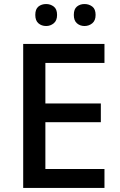

<svg xmlns="http://www.w3.org/2000/svg" viewBox="-20 -932 597 952"><path d="M498 0H95V-714H498V-620H205V-419H480V-326H205V-94H498ZM155 -858Q155 -887 170.5 -899.5Q186 -912 209 -912Q230 -912 246.5 -899.5Q263 -887 263 -858Q263 -830 246.5 -816.5Q230 -803 209 -803Q186 -803 170.5 -816.5Q155 -830 155 -858ZM346 -858Q346 -887 361.5 -899.5Q377 -912 399 -912Q421 -912 437.5 -899.5Q454 -887 454 -858Q454 -830 437.5 -816.5Q421 -803 399 -803Q377 -803 361.5 -816.5Q346 -830 346 -858Z"/></svg>

Font: Noto Sans Thaana Medium
Style: Regular
Weight: 500
Designer: David Williams
Foundry: Google Inc.
Version: Version 3.001; ttfautohint (v1.8.4.7-5d5b)